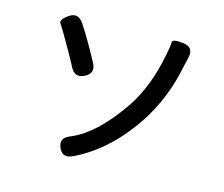

<svg xmlns="http://www.w3.org/2000/svg" viewBox="-105 -867 1210 1037"><g transform="rotate(15 500.0 -348.5)"><path d="M381 20Q326 46 304 -5Q281 -57 338 -79Q473 -134 604 -326Q690 -453 726 -642Q736 -691 736 -711.5Q736 -732 798 -724Q860 -716 845 -656Q838 -628 832 -599Q796 -419 701 -273Q567 -69 381 20ZM330 -416Q277 -390 251 -444Q244 -459 194 -547Q144 -635 130 -654Q116 -673 162 -705Q208 -737 242 -687Q286 -622 354 -496Q383 -443 330 -416Z"/></g></svg>

Font: Resource Han Rounded TW Medium
Style: Regular
Weight: 500
Designer: Cyano Hao (round all glyphs); Ryoko NISHIZUKA 西塚涼子 (kana, bopomofo & ideographs); Paul D. Hunt (Latin, Greek & Cyrillic)
Foundry: Cyano Hao
Version: 0.990